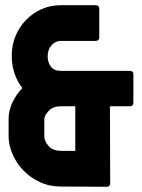

<svg xmlns="http://www.w3.org/2000/svg" viewBox="-20 -716 545 737"><path d="M269 -137V-308H212Q184 -308 167 -290.5Q150 -273 150 -258V-194Q150 -174 166.5 -155.5Q183 -137 215 -137ZM213 0Q169 0 132 -17.5Q95 -35 68.5 -63Q42 -91 27.5 -125.5Q13 -160 13 -194V-258Q13 -291 27 -321.5Q41 -352 66 -378Q47 -401 36 -433.5Q25 -466 25 -502Q25 -543 40 -578.5Q55 -614 80.5 -640Q106 -666 140 -681Q174 -696 213 -696H347Q361 -696 361 -682V-573Q361 -559 347 -559H213Q193 -559 178 -542.5Q163 -526 163 -500Q163 -476 175.5 -460Q188 -444 213 -444H478Q492 -444 492 -431V-322Q492 -308 478 -308H402L403 -13Q403 1 389 1Z"/></svg>

Font: AL Dynamic
Style: Bold
Weight: 700
Version: Version 1.000; ttfautohint (v1.8.2) -l 8 -r 50 -G 200 -x 14 